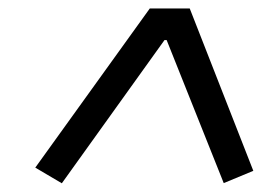

<svg xmlns="http://www.w3.org/2000/svg" viewBox="-20 -718 640 449"><path d="M572.4 -318.5 423.7 -698.2H330.3L62.5 -326L124.6 -289.4L364.7 -624.3H369.7L503.2 -289.8Z"/></svg>

Font: Margiela Mono Italic Text It
Style: Regular
Weight: 400
Designer: Mike Abbink, Paul van der Laan, Pieter van Rosmalen
Foundry: Bold Monday
Version: Version 2.003 2021